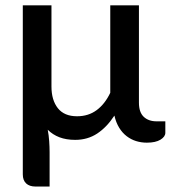

<svg xmlns="http://www.w3.org/2000/svg" viewBox="-20 -530 642 720"><path d="M600 -75V-32Q600 -17.5 581.8 -6.2Q563.5 5 530.5 5Q509.5 5 490.2 -1Q471 -7 454.8 -19.5Q438.5 -32 426.8 -51.2Q415 -70.5 409 -96.5Q380.5 -53 344.5 -29.2Q308.5 -5.5 262 -5.5Q228.5 -5.5 203 -15.2Q177.5 -25 159 -43.5Q163 -22.5 164.5 -0.5Q166 21.5 166 40.5V169.5H113Q90.5 169.5 78 157.8Q65.5 146 65.5 124V-510H173V-205.5Q173 -154.5 197 -124.2Q221 -94 269 -94Q311.5 -94 342.5 -117Q373.5 -140 393.5 -182V-510H501V-145Q501 -109 519 -92Q537 -75 567 -75Z"/></svg>

Font: Lato 2
Style: Regular
Weight: 600
Designer: Lukasz Dziedzic with Adam Twardoch and Botio Nikoltchev
Foundry: tyPoland Lukasz Dziedzic
Version: Version 2.015; 2015-08-06; http://www.latofonts.com/